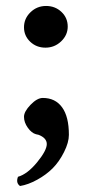

<svg xmlns="http://www.w3.org/2000/svg" viewBox="-20 -454 296 641"><path d="M123 -127Q164.6 -127 187.3 -95.7Q210 -64.5 210 -3.9Q210 21.5 193.8 53.7Q177.7 85.9 155.8 107.9Q134.3 129.4 104.2 146Q74.2 162.6 46.9 167Q32.2 156.7 40 136.2Q71.3 127.4 103.8 87.9Q136.2 48.3 136.2 26.9Q136.2 6.8 108.9 -3.9Q107.4 -4.4 104.5 -4.9Q101.6 -5.4 100.1 -5.9Q85.4 -9.8 72.8 -27.6Q60.1 -45.4 60.1 -64Q60.1 -81.5 82 -104.2Q104 -127 123 -127ZM60.1 -362.8Q60.1 -392.1 81.8 -413.1Q103.5 -434.1 133.8 -434.1Q164.1 -434.1 185.1 -414.3Q206.1 -394.5 206.1 -365.2Q206.1 -336.9 184.1 -315.9Q162.1 -294.9 131.8 -294.9Q101.6 -294.9 80.8 -314.7Q60.1 -334.5 60.1 -362.8Z"/></svg>

Font: Common Serif
Style: Bold
Weight: 700
Designer: Philipp H. Poll, Khaled Hosny
Foundry: Stefan Peev, Context Ltd.
Version: Version 1.026